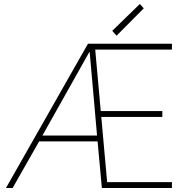

<svg xmlns="http://www.w3.org/2000/svg" viewBox="-20 -938 946 958"><path d="M9.8 0 418.9 -719.7H446.3L452.1 -678.7H425.8L180.7 -242.2L43 0ZM168 -232.4V-261.7H476.6V-232.4ZM488.3 0 465.8 -244.1 423.8 -719.7H837.9V-690.4H455.1L514.6 -29.3H837.9V0ZM479.5 -354.5 474.6 -383.8H790V-354.5ZM561.5 -759.8 540 -784.2 677.7 -918 697.3 -896.5Z"/></svg>

Font: Reddit Sans ExtraLight
Style: Regular
Weight: 250
Designer: Stephen Hutchings
Foundry: Reddit
Version: Version 1.014